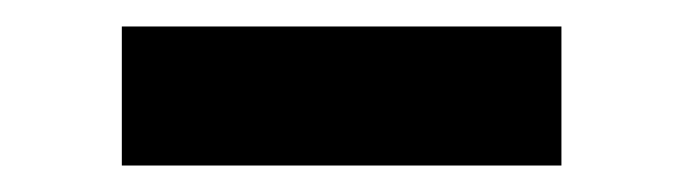

<svg xmlns="http://www.w3.org/2000/svg" viewBox="-20 -371 516 145"><path d="M72 -246V-351H404V-246Z"/></svg>

Font: Montserrat Alternates
Style: Regular
Weight: 400
Designer: Julieta Ulanovsky
Foundry: Julieta Ulanovsky
Version: Version 2.001